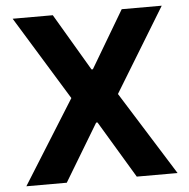

<svg xmlns="http://www.w3.org/2000/svg" viewBox="-52 -779 818 831"><g transform="rotate(-5 357.0 -364.0)"><path d="M207.6 -727.5 354.1 -479.3H360L507 -727.5H680.9L458.8 -363.3L686.1 0H508.8L360 -248.2H354.1L204.7 0H29.1L256.4 -363.3L33.2 -727.5Z"/></g></svg>

Font: Inter V
Style: 
Weight: 400
Designer: Rasmus Andersson
Foundry: rsms
Version: Version 4.000;git-a3f224843